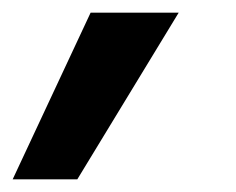

<svg xmlns="http://www.w3.org/2000/svg" viewBox="-102 -132 372 303"><path d="M-82 151 41 -112H180L20 151Z"/></svg>

Font: Red Hat Display ExtraBold
Style: Italic
Weight: 800
Italic angle: -12°
Designer: Pentagram, MCKL
Foundry: Pentagram, MCKL
Version: Version 1.023